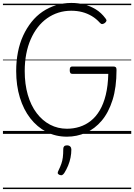

<svg xmlns="http://www.w3.org/2000/svg" viewBox="-20 -910 912 1305"><path d="M435 19Q358 19 295 -14Q232 -47 186 -106Q140 -165 115 -247Q90 -329 90 -427Q90 -495 102 -556Q114 -617 137.5 -668Q161 -719 194 -760.5Q227 -802 269 -830.5Q311 -859 360.5 -874.5Q410 -890 465 -890Q511 -890 552.5 -879.5Q594 -869 631 -846.5Q668 -824 697 -785Q705 -775 703.5 -768.5Q702 -762 693 -754Q683 -747 675 -746.5Q667 -746 659 -755Q634 -783 603.5 -801Q573 -819 538.5 -828Q504 -837 464 -837Q418 -837 377 -824Q336 -811 300.5 -786Q265 -761 237 -725Q209 -689 189 -643.5Q169 -598 158.5 -543.5Q148 -489 148 -427Q148 -338 169 -265.5Q190 -193 229 -141.5Q268 -90 320.5 -62.5Q373 -35 435 -35Q480 -35 521 -48Q562 -61 597 -88.5Q632 -116 658 -160Q684 -204 699 -265.5Q714 -327 716 -408H472Q462 -408 458 -414Q454 -420 454 -433Q454 -447 458 -452.5Q462 -458 472 -458H750Q762 -458 767 -453Q772 -448 772 -435Q772 -316 745 -230.5Q718 -145 671 -89.5Q624 -34 563 -7.5Q502 19 435 19ZM385 279Q374 274 372.5 267.5Q371 261 378 248Q390 223 397 203Q404 183 407 160Q410 137 410 102Q410 91 416 84.5Q422 78 435 78Q450 78 457.5 86Q465 94 465 106Q465 133 459.5 161Q454 189 443 215.5Q432 242 417 266Q410 276 403 279.5Q396 283 385 279ZM0 365H872V375H0ZM0 -20H872V0H0ZM0 -505H872V-500H0ZM0 -885H872V-875H0Z"/></svg>

Font: Playwrite AT Guides
Style: Regular
Weight: 400
Designer: Veronika Burian, José Scaglione
Foundry: TypeTogether
Version: Version 1.003